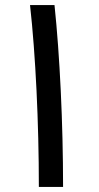

<svg xmlns="http://www.w3.org/2000/svg" viewBox="-20 -741 394 761"><path d="M230 0C230 -252 217 -522 196 -721H99C121 -525 134 -254 134 0Z"/></svg>

Font: UULA Sans Medium
Style: Regular
Weight: 500
Designer: Mohamed Gaber, Laura Garcia Mut
Foundry: Kief Type Foundry
Version: Version 3.006;hotconv 1.0.109;makeotfexe 2.5.65596